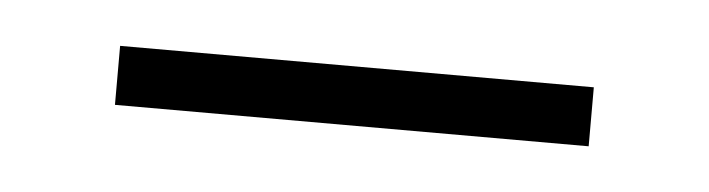

<svg xmlns="http://www.w3.org/2000/svg" viewBox="-22 -724 395 107"><g transform="rotate(5 175.0 -670.5)"><path d="M43 -687H308V-654H43Z"/></g></svg>

Font: Gontserrat ExtraLight
Style: Regular
Weight: 275
Designer: Julieta Ulanovsky
Foundry: Julieta Ulanovsky
Version: Version 6.001